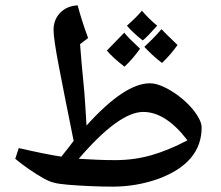

<svg xmlns="http://www.w3.org/2000/svg" viewBox="-20 -832 824 717"><path d="M400 -135Q361 -135 316.5 -137Q272 -139 235 -142Q198 -145 181 -150Q166 -153 141 -167Q116 -181 88.5 -200Q61 -219 37 -239L50 -279Q98 -268 137.5 -260Q177 -252 209 -247Q221 -262 232.5 -276.5Q244 -291 255 -306Q219 -484 199.5 -586Q180 -688 180 -720Q180 -759 205 -784.5Q230 -810 270 -812Q285 -755 309 -690L279 -667Q282 -624 284.5 -598.5Q287 -573 288.5 -556.5Q290 -540 291.5 -524.5Q293 -509 295 -487.5Q297 -466 299 -430Q300 -414 301 -397.5Q302 -381 303 -363Q445 -521 540 -521Q562 -521 590.5 -508Q619 -495 647.5 -473.5Q676 -452 699 -425Q733 -383 733 -356Q733 -224 571 -164Q489 -135 400 -135ZM410 -234Q481 -234 545.5 -252.5Q610 -271 680 -308Q599 -414 515 -414Q424 -414 274 -239Q308 -237 342 -235.5Q376 -234 410 -234ZM513 -681Q477 -709 454 -736Q473 -753 487 -767Q501 -781 510 -792Q521 -779 535 -765Q549 -751 567 -736Q548 -715 534.5 -701Q521 -687 513 -681ZM585 -597Q565 -612 549 -627Q533 -642 519 -657Q532 -669 548.5 -685.5Q565 -702 583 -723Q601 -704 643 -664Q631 -647 616.5 -630Q602 -613 585 -597ZM445 -583Q403 -615 379 -643Q394 -659 410.5 -675.5Q427 -692 444 -710Q457 -693 503 -650Q490 -632 475.5 -615Q461 -598 445 -583Z"/></svg>

Font: Noto Naskh Arabic UI Semi
Style: Bold
Weight: 700
Designer: Monotype Design Team, David Williams, Mohamad Dakak and Nizar Qandah
Foundry: Monotype Imaging Inc.
Version: Version 2.014; ttfautohint (v1.8.4.7-5d5b)